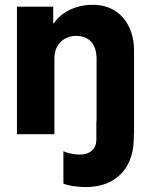

<svg xmlns="http://www.w3.org/2000/svg" viewBox="-20 -553 617 791"><path d="M49.8 -525.4H199.2V-457H202.1Q227.1 -493.7 269.5 -513.4Q312 -533.2 362.3 -533.2Q414.1 -533.2 452.4 -509.3Q490.7 -485.4 511.5 -442.4Q532.2 -399.4 532.2 -343.8V0H531.2V14.6Q531.2 74.7 508.8 120.4Q486.3 166 441.2 191.9Q396 217.8 330.1 217.8Q303.2 217.3 277.6 213.1Q252 209 241.2 203.1V70.3Q257.3 77.1 276.1 80.6Q294.9 84 308.6 84Q340.3 84 358.6 67.1Q377 50.3 377 23.4V-54.7H377.9V-310.5Q377.4 -356.9 355.5 -380.9Q333.5 -404.8 293.9 -405.3Q254.4 -404.8 229 -379.4Q203.6 -354 204.1 -308.6V0H49.8Z"/></svg>

Font: Reddit Sans Strawberry ExBold
Style: Regular
Weight: 800
Designer: Stephen Hutchings
Foundry: Reddit
Version: Version 1.013